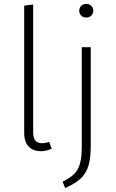

<svg xmlns="http://www.w3.org/2000/svg" viewBox="-20 -764 594 984"><path d="M422 -744C400 -744 386 -728 386 -709C386 -690 400 -674 422 -674C444 -674 458 -690 458 -709C458 -728 444 -744 422 -744ZM190 11C210 11 230 5 245 -2L232 -37C221 -33 208 -30 195 -30C165 -30 150 -48 150 -84V-741L104 -735V-82C104 -19 139 11 190 11ZM445 -522H399V-13C399 103 370 132 301 167L314 200C403 158 445 122 445 -14Z"/></svg>

Font: Fira Sans ExtraLight
Style: Regular
Weight: 200
Designer: bBox Type GmbH & Carrois Corporate GbR & Edenspiekermann AG
Foundry: bBox Type GmbH & Carrois Corporate GbR & Edenspiekermann AG
Version: Version 4.300;PS 004.300;hotconv 1.0.88;makeotf.lib2.5.64775